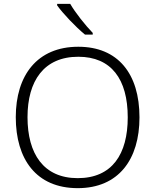

<svg xmlns="http://www.w3.org/2000/svg" viewBox="-20 -968 808 998"><path d="M345 -948H277V-940C306 -899 373 -828 422 -788H462V-797C424 -836 370 -904 345 -948ZM705 -358C705 -585 593 -725 387 -725C173 -725 62 -576 62 -359C62 -141 168 10 384 10C597 10 705 -140 705 -358ZM123 -359C123 -547 208 -673 387 -673C558 -673 644 -557 644 -358C644 -167 563 -42 384 -42C206 -42 123 -169 123 -359Z"/></svg>

Font: Noto Sans Gujarati Light
Style: Regular
Weight: 300
Designer: Jelle Bosma - Monotype Design Team, Universal Thirst
Foundry: Monotype Imaging Inc.
Version: Version 2.106